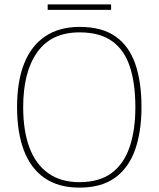

<svg xmlns="http://www.w3.org/2000/svg" viewBox="-20 -848 726 878"><path d="M343 10Q248 10 184.5 -33.5Q121 -77 89.5 -159.5Q58 -242 58 -359Q58 -476 90.5 -557.5Q123 -639 187 -682Q251 -725 344 -725Q446 -725 508 -681.5Q570 -638 598.5 -556Q627 -474 627 -358Q627 -247 598 -164Q569 -81 506.5 -35.5Q444 10 343 10ZM343 -15Q434 -15 490 -56.5Q546 -98 572.5 -175Q599 -252 599 -358Q599 -466 574 -542.5Q549 -619 493 -659.5Q437 -700 344 -700Q215 -700 150.5 -609.5Q86 -519 86 -358Q86 -250 114.5 -173.5Q143 -97 200.5 -56Q258 -15 343 -15ZM198 -803V-828H488V-803Z"/></svg>

Font: Noto Serif Thai Thin
Style: Regular
Weight: 250
Version: Version 2.001